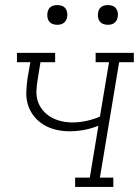

<svg xmlns="http://www.w3.org/2000/svg" viewBox="-20 -739 549 759"><path d="M277 0V-37H335L369 -242Q342 -231 313 -225.5Q284 -220 255 -220Q228 -220 202 -226Q176 -232 154 -245Q132 -258 115.5 -278Q99 -298 91 -323Q83 -348 84 -375.5Q85 -403 89 -431L100 -493H47V-530H198V-493H140L129 -425Q125 -402 124 -380Q123 -358 130 -337.5Q137 -317 151 -301Q165 -285 183 -275Q201 -265 222.5 -260Q244 -255 266 -255Q294 -255 321.5 -261Q349 -267 375 -278L411 -493H358V-530H509V-493H451L375 -37H428V0ZM406 -641Q397 -641 388.5 -644Q380 -647 374.5 -654Q369 -661 367.5 -670.5Q366 -680 368 -690Q369 -696 372 -702Q375 -708 381 -712Q387 -716 393.5 -717.5Q400 -719 406 -719Q416 -719 424.5 -716Q433 -713 438.5 -706Q444 -699 445.5 -689.5Q447 -680 445 -670Q444 -664 440.5 -658Q437 -652 431.5 -648Q426 -644 419.5 -642.5Q413 -641 406 -641ZM206 -641Q197 -641 188.5 -644Q180 -647 174.5 -654Q169 -661 167.5 -670.5Q166 -680 168 -690Q169 -696 172 -702Q175 -708 181 -712Q187 -716 193.5 -717.5Q200 -719 206 -719Q216 -719 224.5 -716Q233 -713 238.5 -706Q244 -699 245.5 -689.5Q247 -680 245 -670Q244 -664 240.5 -658Q237 -652 231.5 -648Q226 -644 219.5 -642.5Q213 -641 206 -641Z"/></svg>

Font: Iosevka Curly Slab XLtObl
Style: Regular
Weight: 200
Italic angle: -9°
Monospace: yes
Designer: Belleve Invis
Foundry: Belleve Invis
Version: Version 11.1.0; ttfautohint (v1.8.3)